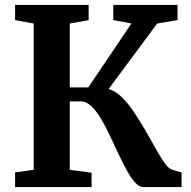

<svg xmlns="http://www.w3.org/2000/svg" viewBox="-20 -763 778 783"><path d="M41.5 0V-60L117.5 -70.5V-667L41.5 -681V-743H341.5V-681L264.5 -667V-406.5H340L516 -667.5L442 -681V-743H704V-681L621 -667L423 -400Q448 -392.5 469.8 -373Q491.5 -353.5 510.8 -327.8Q530 -302 547.5 -273Q569 -239 588 -204.8Q607 -170.5 623.8 -141.5Q640.5 -112.5 655 -93.5Q669.5 -74.5 682 -71L720.5 -59.5V0H564.5Q548 0 531.2 -18.5Q514.5 -37 497.5 -67.8Q480.5 -98.5 463.2 -135.2Q446 -172 429 -208Q411.5 -246 392.2 -278.2Q373 -310.5 352.5 -330Q332 -349.5 310.5 -349.5H264.5V-70.5L353.5 -58.5V0Z"/></svg>

Font: Merriweather 20pt
Style: Bold
Weight: 700
Version: Version 2.100